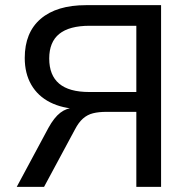

<svg xmlns="http://www.w3.org/2000/svg" viewBox="-20 -725 738 745"><path d="M45 0 168 -229Q190 -269 214 -287.5Q238 -306 270 -308L290 -309L286 -302Q222 -304 174.5 -328Q127 -352 101.5 -396Q76 -440 76 -500Q76 -599 138 -652Q200 -705 314 -705H605V0H509V-291H393Q363 -291 341 -285.5Q319 -280 302 -265Q285 -250 271 -223L151 0ZM326 -368H509V-625H328Q249 -625 210 -593.5Q171 -562 171 -498Q171 -433 209.5 -400.5Q248 -368 326 -368Z"/></svg>

Font: Nunito Sans 10pt Medium
Style: Regular
Weight: 500
Designer: Vernon Adams
Foundry: Vernon Adams
Version: Version 3.101;gftools[0.9.27]